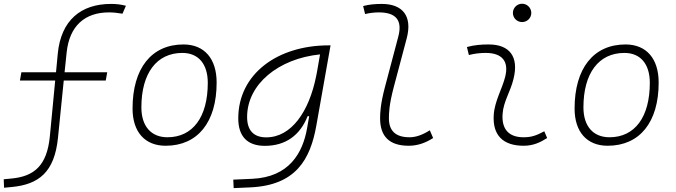

<svg xmlns="http://www.w3.org/2000/svg" viewBox="-47 -763 3583 1018"><path d="M-25.4 232.4 15.6 228.5C158.7 214.8 241.7 149.9 260.3 -31.2L291 -335.9H513.7L521.5 -379.9H295.4L306.2 -483.4C320.8 -627.4 404.3 -697.3 530.8 -697.3C552.2 -697.3 573.2 -695.3 602.5 -690.4L620.6 -732.4C594.7 -739.3 570.8 -742.2 541.5 -742.2C382.8 -742.2 276.4 -656.2 259.3 -478.5L250 -379.9H66.4L58.6 -335.9H245.6L217.3 -40C202.1 117.2 132.3 172.4 13.7 183.6L-27.3 187.5Z M831.1 9.8C1001 9.8 1101.6 -114.7 1101.6 -325.2C1101.6 -452.6 1036.1 -527.3 925.8 -527.3C756.3 -527.3 655.8 -400.9 655.8 -187.5C655.8 -63.5 721.2 9.8 831.1 9.8ZM840.8 -35.2C753.9 -35.2 702.6 -94.2 702.6 -193.8C702.6 -375 783.7 -482.4 919.9 -482.4C1005.4 -482.4 1054.7 -423.3 1054.7 -323.7C1054.7 -142.1 975.1 -35.2 840.8 -35.2Z M1191.9 234.4 1279.8 230.5C1519.5 219.7 1598.1 85 1630.4 -98.1L1705.6 -522.5H1696.3C1422.9 -522.5 1216.3 -370.1 1216.3 -135.3C1216.3 -39.6 1264.6 10.3 1357.4 10.3C1467.8 10.3 1544.4 -46.4 1584 -147H1592.3L1581.1 -82.5C1558.1 46.9 1487.3 176.3 1289.6 185.1L1189.9 189.5ZM1649.9 -474.6 1633.3 -379.4 1629.4 -359.9C1591.8 -170.9 1497.6 -34.7 1364.7 -34.7C1297.9 -34.7 1263.2 -71.8 1263.2 -142.6C1263.2 -316.9 1429.7 -452.1 1649.9 -474.6Z M2120.1 9.8C2164.6 9.8 2207.5 -3.9 2249.5 -31.2L2231.9 -72.3C2192.9 -47.4 2157.7 -35.2 2124.5 -35.2C2050.3 -35.2 2014.2 -69.3 2015.1 -138.2C2015.1 -159.7 2015.6 -206.5 2040.5 -300.3L2109.4 -559.6C2140.6 -677.7 2087.9 -742.2 1977.5 -742.2C1944.3 -742.2 1911.1 -739.7 1878.4 -731L1888.7 -688.5C1913.1 -694.3 1937.5 -697.3 1961.9 -697.3C2053.2 -697.3 2087.4 -654.8 2064.9 -569.3L1993.7 -300.3C1970.2 -211.4 1968.3 -164.1 1968.3 -135.7C1968.3 -38.6 2018.6 9.8 2120.1 9.8Z M2838.9 -66.9C2795.9 -43.9 2770 -35.2 2729 -35.2C2651.4 -35.2 2612.3 -77.1 2617.7 -157.7C2622.1 -225.6 2659.2 -275.4 2675.8 -345.2C2705.1 -463.4 2654.3 -527.3 2543.9 -527.3C2505.4 -527.3 2466.8 -524.4 2428.7 -513.7L2439 -471.2C2468.8 -479 2498.5 -482.4 2528.3 -482.4C2614.7 -482.4 2652.8 -438.5 2631.3 -355C2616.2 -293.5 2575.2 -226.1 2570.8 -153.3C2564 -46.4 2619.6 9.8 2729.5 9.8C2780.8 9.8 2818.4 -8.3 2854 -31.2ZM2721.2 -646C2748 -646 2770 -667.5 2770 -694.3C2770 -721.2 2748 -743.2 2721.2 -743.2C2694.3 -743.2 2672.4 -721.2 2672.4 -694.3C2672.4 -667.5 2694.3 -646 2721.2 -646Z M3174.8 9.8C3344.7 9.8 3445.3 -114.7 3445.3 -325.2C3445.3 -452.6 3379.9 -527.3 3269.5 -527.3C3100.1 -527.3 2999.5 -400.9 2999.5 -187.5C2999.5 -63.5 3064.9 9.8 3174.8 9.8ZM3184.6 -35.2C3097.7 -35.2 3046.4 -94.2 3046.4 -193.8C3046.4 -375 3127.4 -482.4 3263.7 -482.4C3349.1 -482.4 3398.4 -423.3 3398.4 -323.7C3398.4 -142.1 3318.8 -35.2 3184.6 -35.2Z"/></svg>

Font: Cascadia Code PL ExtraLight
Style: Italic
Weight: 200
Italic angle: -10°
Monospace: yes
Designer: Aaron Bell
Foundry: Saja Typeworks
Version: Version 2404.023